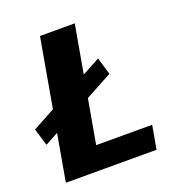

<svg xmlns="http://www.w3.org/2000/svg" viewBox="-141 -779 824 883"><g transform="rotate(-20 271.5 -337.5)"><path d="M7.8 -194.4 391.7 -402.5 366.5 -486.5 -17.4 -278.7ZM32 0H475.9L496.2 -114.9H222.1L321.3 -675H151.1Z"/></g></svg>

Font: Anybody Thin
Style: Italic
Weight: 100
Italic angle: -10°
Designer: Tyler Finck
Foundry: Etcetera Type Company
Version: Version 1.114;gftools[0.9.25]